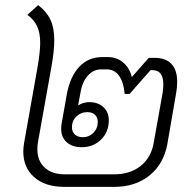

<svg xmlns="http://www.w3.org/2000/svg" viewBox="-20 -730 764 750"><path d="M672 -411Q672 -387 668 -366L634 -169Q620 -90 564.5 -45Q509 0 426 0H232Q157 0 114 -37.5Q71 -75 71 -138Q71 -153 74 -171L126 -464Q137 -527 137 -562Q137 -602 125 -627.5Q113 -653 87 -672L129 -710Q162 -685 177 -653Q192 -621 192 -573Q192 -529 180 -464L128 -173Q126 -164 126 -147Q126 -102 154.5 -75.5Q183 -49 233 -49H426Q488 -49 529 -81.5Q570 -114 580 -170L615 -366Q618 -386 618 -400Q618 -456 576 -456H568L486 -363H467Q463 -409 445 -434Q427 -459 397 -459H375Q345 -459 323 -434.5Q301 -410 294 -366L285 -318Q305 -331 329 -331Q363 -331 384 -311.5Q405 -292 405 -260Q405 -215 375 -185Q345 -155 299 -155Q262 -155 240.5 -174.5Q219 -194 219 -226Q219 -237 220 -243L241 -362Q254 -431 289.5 -469Q325 -507 379 -507H402Q436 -507 461 -486Q486 -465 495 -429L561 -504H584Q627 -504 649.5 -480.5Q672 -457 672 -411ZM321 -292Q296 -292 278.5 -275Q261 -258 261 -233Q261 -215 272.5 -204.5Q284 -194 304 -194Q328 -194 345 -211.5Q362 -229 362 -254Q362 -271 351 -281.5Q340 -292 321 -292Z"/></svg>

Font: Bai Jamjuree Light
Style: Italic
Weight: 300
Italic angle: -10°
Version: Version 1.000; ttfautohint (v1.6)